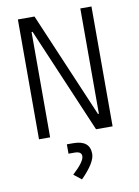

<svg xmlns="http://www.w3.org/2000/svg" viewBox="-102 -760 790 1094"><g transform="rotate(-10 293.0 -212.5)"><path d="M410.2 0 150.4 -609.4H144.5V0H80.1V-693.4H176.3L436 -84H441.4V-693.4H505.9V0ZM281.7 267.6 237.3 232.4Q306.6 168.9 306.6 137.2Q306.6 109.9 266.6 109.9H231.4V55.7H268.1Q364.3 55.7 364.3 133.8Q364.3 184.6 281.7 267.6Z"/></g></svg>

Font: CaskaydiaCove NFP Light
Style: Regular
Weight: 300
Designer: Aaron Bell
Foundry: Saja Typeworks
Version: Version 2111.001; VTT 6.35;Nerd Fonts 3.1.1